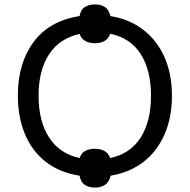

<svg xmlns="http://www.w3.org/2000/svg" viewBox="-20 -792 861 871"><path d="M411 59Q383 59 364.5 46.5Q346 34 341 5Q250 -9 187.5 -58Q125 -107 93 -184Q61 -261 61 -359Q61 -505 132.5 -601.5Q204 -698 341 -719Q346 -748 364.5 -760Q383 -772 411 -772Q438 -772 456 -760Q474 -748 481 -719Q568 -705 630.5 -656.5Q693 -608 726.5 -532Q760 -456 760 -358Q760 -260 727 -183.5Q694 -107 632 -58.5Q570 -10 482 5Q475 34 456.5 46.5Q438 59 411 59ZM341 -75Q349 -98 367 -107.5Q385 -117 411 -117Q435 -117 453 -107.5Q471 -98 480 -75Q572 -95 618.5 -168.5Q665 -242 665 -358Q665 -473 618.5 -546.5Q572 -620 480 -639Q472 -616 454 -606Q436 -596 411 -596Q385 -596 367 -606Q349 -616 341 -638Q250 -618 202.5 -545.5Q155 -473 155 -358Q155 -242 202.5 -168.5Q250 -95 341 -75Z"/></svg>

Font: BC Sans
Style: Regular
Weight: 400
Designer: Monotype Design Team
Province of B.C.
Foundry: Monotype Imaging Inc.
Version: Version 2.000;GOOG;noto-source:20170915:90ef993387c0